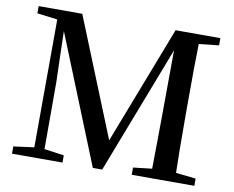

<svg xmlns="http://www.w3.org/2000/svg" viewBox="-80 -841 1151 944"><g transform="rotate(10 496.0 -368.5)"><path d="M946.3 -701.2 846.7 -690.4Q843.8 -592.8 843.8 -393.6V-342.8Q843.8 -144.5 846.7 -46.9L946.3 -36.1V0H633.8V-36.1L727.5 -46.9Q728.5 -104.5 729.5 -214.8Q730.5 -325.2 730.5 -334L732.4 -638.7L486.3 0H439.5L182.6 -637.7Q183.6 -595.7 185.1 -536.1Q186.5 -476.6 188 -435.1Q189.5 -393.6 189.5 -385.7V-49.8L288.1 -36.1V0H36.1V-36.1L138.7 -49.8L140.6 -688.5L39.1 -701.2V-737.3H256.8L495.1 -147.5L722.7 -737.3H946.3Z"/></g></svg>

Font: GenYoMin TW TTF SemiBold
Style: Regular
Weight: 600
Version: Version 1.300